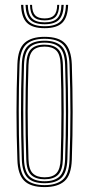

<svg xmlns="http://www.w3.org/2000/svg" viewBox="-20 -756 363 782"><path d="M161.5 6Q104.2 6 78.4 -20.1Q52.5 -46.2 50.8 -105.5Q47.2 -205.5 47.2 -299.4Q47.2 -393.2 50.8 -494.8Q53 -557.2 80.5 -581.6Q108 -606 161.5 -606Q219.5 -606 244.9 -579.5Q270.2 -553 272.5 -493.8Q275.8 -394.2 275.9 -300Q276 -205.8 272.5 -104.8Q270.2 -42.8 242.8 -18.4Q215.2 6 161.5 6ZM161.5 -2Q209 -2 235.1 -23.8Q261.2 -45.5 263.2 -104.8Q266.8 -206 266.8 -298.8Q266.8 -391.5 263.2 -493.2Q261.5 -547.5 238.5 -572.8Q215.5 -598 161.5 -598Q110.5 -598 86 -574.2Q61.5 -550.5 59.5 -492.2Q56.5 -402 56.4 -306.2Q56.2 -210.5 59.8 -105Q61.8 -46.5 87.4 -24.2Q113 -2 161.5 -2ZM161.5 -9.8Q113.5 -9.8 92 -32.5Q70.5 -55.2 68.8 -107.5Q65.8 -197 65.5 -295Q65.2 -393 68.8 -492.5Q70.5 -546.5 93 -568.4Q115.5 -590.2 161.5 -590.2Q206.2 -590.2 229.4 -569.1Q252.5 -548 254.2 -494.2Q257.2 -397.2 257.5 -302.5Q257.8 -207.8 254.5 -107Q252.5 -53.5 230.1 -31.6Q207.8 -9.8 161.5 -9.8ZM161.5 -17.8Q203 -17.8 223.2 -37.8Q243.5 -57.8 245.2 -107.2Q248.2 -195.2 248.4 -292.2Q248.5 -389.2 245.2 -492Q243.8 -542.2 223.2 -562.2Q202.8 -582.2 161.5 -582.2Q120 -582.2 99.8 -562.1Q79.5 -542 77.8 -492.2Q75 -404.8 74.8 -308Q74.5 -211.2 77.8 -107.2Q79.5 -56.8 100.4 -37.2Q121.2 -17.8 161.5 -17.8ZM161.5 -25.8Q126.2 -25.8 107.2 -43.2Q88.2 -60.8 87 -107.5Q80.5 -298.2 87 -491.8Q88.2 -536.8 106.2 -555.5Q124.2 -574.2 161.5 -574.2Q197 -574.2 215.9 -556.5Q234.8 -538.8 236.2 -492Q239.2 -397.2 239.4 -300.5Q239.5 -203.8 236.2 -107.8Q234.8 -62.2 216.5 -44Q198.2 -25.8 161.5 -25.8ZM161.5 -33.8Q195 -33.8 210.4 -51Q225.8 -68.2 227 -108Q230 -199 230.2 -293.6Q230.5 -388.2 227 -491.8Q225.8 -534 209.4 -550.1Q193 -566.2 161.5 -566.2Q127.8 -566.2 112.5 -548.8Q97.2 -531.2 96 -491.2Q92.8 -393.8 92.8 -302Q92.8 -210.2 96 -107.8Q97.2 -66 113.6 -49.9Q130 -33.8 161.5 -33.8ZM161.8 -641.2Q111.8 -641.2 89.5 -663.4Q67.2 -685.5 65.8 -736.2H75Q76.2 -689.5 96.5 -669.4Q116.8 -649.2 161.8 -649.2Q206.8 -649.2 227 -669.4Q247.2 -689.5 248.5 -736.2H257.5Q256 -685.5 233.8 -663.4Q211.5 -641.2 161.8 -641.2ZM161.8 -657.2Q121.2 -657.2 103.2 -675.5Q85.2 -693.8 84 -736.2H93.2Q94 -698.2 110 -681.6Q126 -665 161.8 -665Q197.5 -665 213.4 -681.6Q229.2 -698.2 230.2 -736.2H239.5Q238.2 -693.8 220.1 -675.5Q202 -657.2 161.8 -657.2ZM161.8 -673Q130.5 -673 116.8 -687.6Q103 -702.2 102.2 -736.2H110.5Q111 -706.5 123.1 -693.8Q135.2 -681 161.8 -681Q188.2 -681 200.4 -693.8Q212.5 -706.5 213 -736.2H221.2Q220.2 -702.2 206.5 -687.6Q192.8 -673 161.8 -673Z"/></svg>

Font: Big Shoulders Inline Display Light
Style: Regular
Weight: 300
Designer: Patric King
Foundry: XO Type Co
Version: Version 1.000